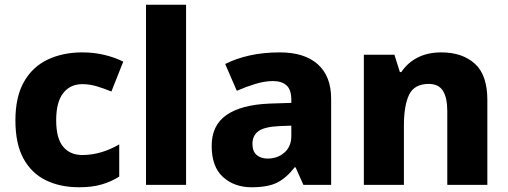

<svg xmlns="http://www.w3.org/2000/svg" viewBox="-20 -780 2144 810"><path d="M314 10Q233 10 172.5 -20Q112 -50 78.5 -112Q45 -174 45 -272Q45 -372 81.5 -435.5Q118 -499 182 -529Q246 -559 327 -559Q376 -559 420 -548.5Q464 -538 500 -520L450 -394Q418 -407 388 -416Q358 -425 327 -425Q276 -425 246.5 -387Q217 -349 217 -273Q217 -196 246.5 -161Q276 -126 327 -126Q368 -126 408 -138Q448 -150 483 -171V-35Q450 -14 409.5 -2Q369 10 314 10Z M765 0H596V-760H765Z M1161 -559Q1264 -559 1320.5 -509Q1377 -459 1377 -363V0H1260L1227 -74H1223Q1188 -29 1149 -9.5Q1110 10 1041 10Q969 10 921 -33Q873 -76 873 -165Q873 -251 935 -294.5Q997 -338 1117 -343L1209 -346V-359Q1209 -402 1188.5 -420Q1168 -438 1132 -438Q1097 -438 1057.5 -426Q1018 -414 979 -397L930 -510Q975 -533 1033 -546Q1091 -559 1161 -559ZM1158 -248Q1095 -245 1070 -226.5Q1045 -208 1045 -173Q1045 -141 1063 -126Q1081 -111 1109 -111Q1151 -111 1180 -136.5Q1209 -162 1209 -206V-250Z M1842 -559Q1930 -559 1983 -511.5Q2036 -464 2036 -358V0H1867V-311Q1867 -368 1848.5 -397Q1830 -426 1789 -426Q1728 -426 1706 -380.5Q1684 -335 1684 -250V0H1515V-549H1644L1667 -476H1673Q1700 -516 1742.5 -537.5Q1785 -559 1842 -559Z"/></svg>

Font: Noto Sans Syriac ExtraBold
Style: Regular
Weight: 800
Designer: Patrick Giasson and the Monotype Design Team
Foundry: Monotype Imaging Inc.
Version: Version 3.000; ttfautohint (v1.8.4.7-5d5b)